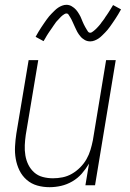

<svg xmlns="http://www.w3.org/2000/svg" viewBox="-20 -770 540 798"><path d="M186 8Q159 8 134.5 1Q110 -6 91 -22.5Q72 -39 61 -61.5Q50 -84 45.5 -109.5Q41 -135 42.5 -162Q44 -189 48 -215L99 -520H139L87 -209Q84 -188 83 -166.5Q82 -145 85.5 -124Q89 -103 98 -85Q107 -67 122 -53.5Q137 -40 157.5 -34.5Q178 -29 200 -29Q220 -29 240 -33Q260 -37 278.5 -47.5Q297 -58 313 -74Q329 -90 339.5 -108.5Q350 -127 356 -147Q362 -167 366 -187L421 -520H461L375 0H335L350 -90Q337 -68 320 -48.5Q303 -29 280.5 -16Q258 -3 234 2.5Q210 8 186 8ZM355 -598Q349 -598 343 -599.5Q337 -601 332 -604Q327 -607 322.5 -610.5Q318 -614 314.5 -618.5Q311 -623 307.5 -627.5Q304 -632 301.5 -637Q299 -642 296.5 -647Q294 -652 291.5 -657.5Q289 -663 286.5 -668.5Q284 -674 281.5 -679.5Q279 -685 276.5 -690Q274 -695 271 -699.5Q268 -704 265 -709Q262 -714 256 -714Q252 -714 248 -711.5Q244 -709 240.5 -706.5Q237 -704 233.5 -700.5Q230 -697 226 -692.5Q222 -688 220.5 -686.5Q219 -685 216.5 -682.5Q214 -680 212 -677Q210 -674 207.5 -670.5Q205 -667 202.5 -663.5Q200 -660 197.5 -656Q195 -652 192 -648Q189 -644 186 -639.5Q183 -635 180 -630.5Q177 -626 174 -621Q171 -616 168 -610.5Q165 -605 161 -599L128 -617Q134 -628 140 -638Q146 -648 152 -657Q158 -666 163.5 -674Q169 -682 174 -689Q179 -696 184 -702Q189 -708 194 -713Q199 -718 206.5 -725.5Q214 -733 221.5 -738Q229 -743 238 -746.5Q247 -750 256 -750Q262 -750 267.5 -748.5Q273 -747 278 -744Q283 -741 287.5 -737.5Q292 -734 296 -729.5Q300 -725 303 -720.5Q306 -716 309 -711Q312 -706 314.5 -701Q317 -696 319 -690.5Q321 -685 323.5 -679.5Q326 -674 328.5 -668.5Q331 -663 334 -658Q337 -653 339.5 -648.5Q342 -644 345.5 -639Q349 -634 355 -634Q359 -634 362.5 -636.5Q366 -639 369.5 -641.5Q373 -644 376.5 -647.5Q380 -651 384.5 -655.5Q389 -660 390 -661.5Q391 -663 393.5 -665.5Q396 -668 398 -671Q400 -674 402.5 -677.5Q405 -681 408 -684.5Q411 -688 413.5 -692Q416 -696 418.5 -700Q421 -704 424.5 -708.5Q428 -713 430.5 -717.5Q433 -722 436.5 -727Q440 -732 443 -737.5Q446 -743 450 -749L483 -731Q477 -720 471 -710Q465 -700 459 -691Q453 -682 447.5 -674Q442 -666 437 -659Q432 -652 427 -646Q422 -640 417 -635Q412 -630 404.5 -622.5Q397 -615 389.5 -610Q382 -605 373 -601.5Q364 -598 355 -598Z"/></svg>

Font: Iosevka Extralight Oblique
Style: Regular
Weight: 200
Italic angle: -9°
Monospace: yes
Designer: Belleve Invis
Foundry: Belleve Invis
Version: Version 32.5.0; ttfautohint (v1.8.4)